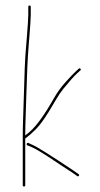

<svg xmlns="http://www.w3.org/2000/svg" viewBox="-20 -692 362 696"><path d="M77 -171C76 -168.3 76.8 -166.3 79.5 -165L94.5 -159C111.7 -151.6 145.7 -130.6 196.5 -96C211.2 -86 225.5 -76.7 239.5 -68L259.5 -54C262.2 -52 264.3 -52.3 266 -55C267.7 -57.7 267.2 -59.7 264.5 -61L244.5 -75C161.5 -130.3 112.5 -161 97.5 -167L82.5 -174C79.8 -174.7 78 -173.7 77 -171ZM87 -672C84 -672 82.5 -670.3 82.5 -667V-637C82.5 -630.3 82 -620.2 81 -606.5L78 -565.5C77 -551.8 75.3 -531.2 73 -503.5C70.7 -475.8 68.5 -423.5 66.5 -346.5C65.8 -320.8 65 -295 64 -269C63 -243 62.5 -220 62.5 -200V-20C62.5 -17.3 64 -16 67 -16C70 -16 71.5 -17.3 71.5 -20V-190C83.2 -198.3 96 -209.5 110 -223.5C116.3 -229.8 123.3 -238.2 131 -248.5C138.7 -258.8 147.2 -271.5 156.5 -286.5C165.8 -301.5 174.8 -316.5 183.5 -331.5C192.2 -346.5 200.8 -359.3 209.5 -370C231.5 -397.1 248.5 -416.1 260.5 -427L271.5 -437C273.5 -439 273.5 -441 271.5 -443C269.5 -445 267.5 -445 265.5 -443L254.5 -433C247.2 -426.3 235.1 -413.7 218.3 -395.1C201.6 -376.6 187.3 -356.9 175.5 -336C141.7 -276.1 112.2 -235.3 87 -213.5L71.5 -201C71.5 -221 72 -244 73 -270C74 -296 74.8 -321.7 75.5 -347C77.5 -423 80.2 -481 83.5 -521C84.8 -537 86 -551.8 87 -565.5C88 -579.2 89 -592.7 90 -606C91 -619.3 91.5 -629.7 91.5 -637V-667C91.5 -670.3 90 -672 87 -672Z"/></svg>

Font: Proton
Style: LitExt
Weight: 500
Version: Version 1.017